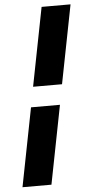

<svg xmlns="http://www.w3.org/2000/svg" viewBox="-59 -814 445 945"><g transform="rotate(-5 163.5 -342.0)"><path d="M108 -392H251L327 -780H184ZM13 96H156L232 -292H89Z"/></g></svg>

Font: Uncut Sans
Style: Bold Italic
Weight: 700
Italic angle: -11°
Designer: Kasper Nordkvist
Foundry: UNCUT.wtf
Version: Version 1.304;Glyphs 3.2 (3246)